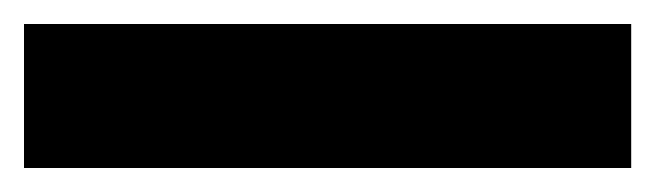

<svg xmlns="http://www.w3.org/2000/svg" viewBox="-23 -993 546 160"><path d="M503 -853V-973H-3V-853Z"/></svg>

Font: Noto Sans Telugu UI Black
Style: Regular
Weight: 900
Designer: Jelle Bosma - Monotype Design Team
Foundry: Monotype Imaging Inc.
Version: Version 2.005